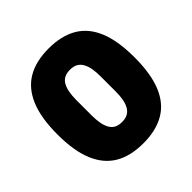

<svg xmlns="http://www.w3.org/2000/svg" viewBox="-185 -853 1019 1019"><g transform="rotate(-45 324.5 -344.0)"><path d="M325 12Q229 12 165 -25.5Q101 -63 68 -141.5Q35 -220 35 -344Q35 -468 68 -546.5Q101 -625 165 -662.5Q229 -700 325 -700Q420 -700 484.5 -662.5Q549 -625 581.5 -546.5Q614 -468 614 -344Q614 -220 581.5 -141.5Q549 -63 484.5 -25.5Q420 12 325 12ZM325 -148Q351 -148 368 -157.5Q385 -167 395.5 -185.5Q406 -204 410.5 -229.5Q415 -255 415 -286V-402Q415 -433 410.5 -458.5Q406 -484 395.5 -502.5Q385 -521 368 -530.5Q351 -540 325 -540Q298 -540 281 -530.5Q264 -521 254 -502.5Q244 -484 239.5 -458.5Q235 -433 235 -402V-286Q235 -255 239.5 -229.5Q244 -204 254 -185.5Q264 -167 281 -157.5Q298 -148 325 -148Z"/></g></svg>

Font: Archivo Condensed Black
Style: Regular
Weight: 900
Width: 3
Designer: Hector Gatti
Foundry: Omnibus-Type
Version: Version 2.001